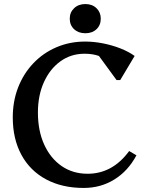

<svg xmlns="http://www.w3.org/2000/svg" viewBox="-20 -911 735 947"><path d="M393 16Q286 16 207 -26.5Q128 -69 85.5 -147.5Q43 -226 43 -332Q43 -412 69.5 -480Q96 -548 144.5 -599Q193 -650 258.5 -678Q324 -706 400 -706Q443 -706 488.5 -697Q534 -688 574.5 -672Q615 -656 644 -635L573 -516H555L468 -635Q437 -646 397 -646Q330 -646 278 -608.5Q226 -571 196.5 -505.5Q167 -440 167 -356Q167 -266 198 -198Q229 -130 284 -92Q339 -54 412 -54Q535 -54 617 -166L653 -145Q612 -68 544.5 -26Q477 16 393 16ZM401 -747Q367 -747 345.5 -767Q324 -787 324 -819Q324 -850 345.5 -870.5Q367 -891 401 -891Q435 -891 456 -870.5Q477 -850 477 -819Q477 -787 456 -767Q435 -747 401 -747Z"/></svg>

Font: Platypi
Style: Regular
Weight: 400
Designer: David Sargent
Foundry: Bolt Cutter Type
Version: Version 1.200; ttfautohint (v1.8.4.7-5d5b)